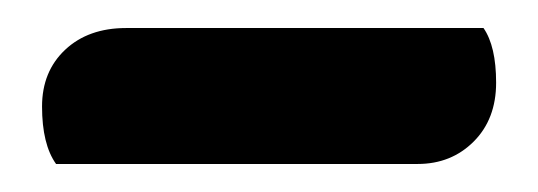

<svg xmlns="http://www.w3.org/2000/svg" viewBox="-20 -737 384 137"><path d="M334 -678Q334 -652 318 -636Q302 -620 278 -620H20Q10 -634 10 -661Q10 -686 26.5 -701.5Q43 -717 70 -717H325Q334 -704 334 -678Z"/></svg>

Font: Sansita Black
Style: Regular
Weight: 900
Designer: Pablo Cosgaya
Foundry: Omnibus-Type
Version: Version 1.006; ttfautohint (v1.5)